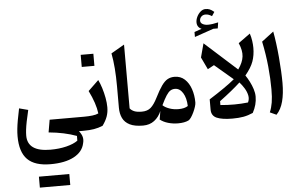

<svg xmlns="http://www.w3.org/2000/svg" viewBox="-83 -1165 2792 1791"><g transform="rotate(-5 1313.0 -269.5)"><path d="M173.3 -238.8Q158.2 -175.8 149.7 -132.3Q141.1 -88.9 137.5 -57.9Q133.8 -26.9 133.8 -1Q133.8 148.9 348.1 148.9Q429.2 148.9 497.6 132.1Q565.9 115.2 604.5 86.9L605 42.5Q491.7 0.5 344.2 -13.2L364.3 -130.4H657.2V0H627.4Q651.9 30.8 658.2 57.9Q664.6 85 656.2 115.2Q640.1 194.8 556.9 239.3Q473.6 283.7 337.4 283.7Q190.4 283.7 121.6 214.6Q52.7 145.5 52.7 -2Q52.7 -35.2 56.4 -70.8Q60.1 -106.4 68.1 -152.1Q76.2 -197.8 89.4 -260.7ZM218.3 492.7V390.1H502.9V492.7Z M705.6 -708H824.2V-594.7H705.6ZM657.2 0Q647.9 0 643.6 -7.8Q639.2 -15.6 639.2 -34.7V-95.7Q639.2 -114.7 643.6 -122.6Q647.9 -130.4 657.2 -130.4H687.5Q728 -130.4 764.2 -134.5Q800.3 -138.7 821.8 -149.4Q810.5 -243.2 750 -365.2L848.1 -459.5Q864.7 -426.3 878.9 -380.9Q893.1 -335.4 901.9 -287.8Q910.6 -240.2 910.6 -199.7Q910.6 -152.3 896.2 -112.5Q881.8 -72.8 851.1 -30.8Q811 -14.2 768.8 -7.1Q726.6 0 671.4 0Z M1116.7 -768.1V-170.9Q1130.9 -152.3 1156.5 -141.4Q1182.1 -130.4 1228 -130.4H1228.5V0H1228Q1149.9 0 1103.8 -23.2Q1057.6 -46.4 1037.6 -88.1Q1017.6 -129.9 1017.6 -185.1V-386.7Q1017.6 -475.6 1011.5 -554Q1005.4 -632.3 992.7 -696.3Z M1558.6 -427.7Q1615.7 -427.7 1654.3 -392.1Q1692.9 -356.4 1712.6 -298.3Q1732.4 -240.2 1732.4 -172.4Q1732.4 -156.7 1724.6 -132.1Q1716.8 -107.4 1704.6 -81.5Q1692.4 -55.7 1679 -36.1Q1665.5 -16.6 1654.3 -10.7Q1616.2 7.8 1555.7 7.8Q1508.3 7.8 1463.6 -4.9Q1418.9 -17.6 1387.2 -42.5L1399.9 -121.1Q1377 -65.9 1333.7 -33Q1290.5 0 1228.5 0Q1219.2 0 1214.8 -7.8Q1210.4 -15.6 1210.4 -34.7V-95.7Q1210.4 -114.7 1214.8 -122.6Q1219.2 -130.4 1228.5 -130.4Q1280.3 -130.4 1311.8 -157.7Q1343.3 -185.1 1374.5 -247.1Q1410.2 -318.4 1438.2 -357.7Q1466.3 -397 1494.6 -412.4Q1522.9 -427.7 1558.6 -427.7ZM1553.2 -315.4Q1529.3 -315.4 1510.5 -303.7Q1491.7 -292 1471.7 -261.2Q1451.7 -230.5 1424.3 -173.3Q1445.8 -152.3 1485.4 -138.2Q1524.9 -124 1571.3 -124Q1627.4 -124 1659.2 -145.5Q1656.7 -221.7 1627.4 -268.6Q1598.1 -315.4 1553.2 -315.4Z M2108.4 -356.9 1935.5 -503.9 1875.5 -471.2 1821.3 -585.4 1856 -715.3 2157.7 -443.8Q2201.7 -505.4 2208.3 -561.8Q2214.8 -618.2 2183.6 -688L2294.4 -768.1Q2305.7 -734.4 2310.8 -698.7Q2315.9 -663.1 2315.9 -632.8Q2315.9 -563.5 2295.2 -505.6Q2274.4 -447.8 2219.2 -382.3Q2238.3 -354.5 2256.1 -319.8Q2273.9 -285.2 2285.6 -248.5Q2297.4 -211.9 2297.4 -177.7Q2297.4 -101.1 2257.3 -28.3Q2211.9 -8.3 2167.7 -0.2Q2123.5 7.8 2064.9 7.8Q1968.3 7.8 1918.2 -13.9Q1868.2 -35.6 1868.2 -93.3V-189.5Q1948.7 -240.2 2008.5 -282Q2068.4 -323.7 2108.4 -356.9ZM2158.2 -322.3Q2121.1 -288.1 2072.5 -248.5Q2023.9 -209 1963.4 -164.1L1962.9 -127.9Q2096.7 -115.2 2221.7 -129.4Q2236.8 -160.6 2230 -194.6Q2223.1 -228.5 2203.1 -261.5Q2183.1 -294.4 2158.2 -322.3ZM1842.8 -928.2Q1842.8 -907.2 1863.5 -895.8Q1884.3 -884.3 1912.6 -884.3Q1953.1 -884.3 2009.3 -897.9L2001 -842.3H1959L1781.7 -781.2V-827.6L1850.1 -851.6Q1808.1 -870.1 1808.1 -915.5Q1808.1 -941.4 1821.3 -968.5Q1834.5 -995.6 1856 -1013.9Q1877.4 -1032.2 1902.3 -1032.2Q1923.8 -1032.2 1941.2 -1025.4Q1958.5 -1018.6 1982.4 -998.5L1957.5 -960.9Q1926.3 -981.4 1898.9 -981.4Q1873.5 -981.4 1858.2 -965.8Q1842.8 -950.2 1842.8 -928.2Z M2513.7 -768.1Q2523.4 -717.8 2531.7 -654.5Q2540 -591.3 2545.9 -524.2Q2551.8 -457 2554.9 -394.5Q2558.1 -332 2558.1 -283.7Q2558.1 -183.6 2538.8 -110.1Q2519.5 -36.6 2476.6 7.8L2416.5 -19.5Q2434.1 -61.5 2442.1 -110.1Q2450.2 -158.7 2450.2 -233.4Q2450.2 -332 2439 -447Q2427.7 -562 2402.3 -683.1Z"/></g></svg>

Font: Pinar-DS3-FD SemiBold
Style: Regular
Weight: 600
Designer: Amin Abedi
Version: Version 3.000